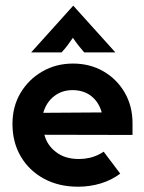

<svg xmlns="http://www.w3.org/2000/svg" viewBox="-20 -660 519 693"><path d="M413.9 -33.3Q382.6 -9.7 343.4 2.1Q304.2 13.9 261.8 13.9Q191.7 13.9 138.2 -15.3Q84.7 -44.4 54.9 -95.5Q25 -146.5 25 -212.5Q25 -275.7 54.2 -324.7Q83.3 -373.6 133 -402.1Q182.6 -430.6 243.1 -430.6Q304.9 -430.6 353.5 -402.4Q402.1 -374.3 430.2 -325.7Q458.3 -277.1 458.3 -215.3V-172.9L140.3 -173.6Q150 -136.1 180.6 -112.5Q213.2 -86.1 264.6 -86.1Q304.2 -86.1 336.1 -102.1Q345.8 -106.9 354.2 -112.5Q354.2 -112.5 413.9 -33.3ZM347.2 -254.2Q336.8 -291.7 309.4 -313.2Q281.9 -334.7 241.7 -334.7Q203.5 -334.7 175.3 -312.8Q147.2 -291 136.1 -252.8Q136.1 -252.8 347.2 -254.2ZM92.4 -470.8 244.4 -639.6 396.5 -470.8H284Q272.9 -483.3 263.2 -495.8Q253.5 -508.3 243.1 -523.6Q232.6 -508.3 223.3 -495.8Q213.9 -483.3 202.1 -470.8Z"/></svg>

Font: co2trust
Style: Bold
Weight: 700
Designer: Kristian Moeller
Foundry: Dicotype
Version: Version 1.000